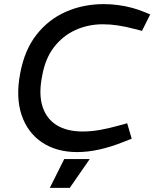

<svg xmlns="http://www.w3.org/2000/svg" viewBox="-20 -730 750 933"><path d="M355 9Q255 9 184.5 -38Q114 -85 85 -171Q56 -257 78 -373Q99 -487 157.5 -561.5Q216 -636 300.5 -673Q385 -710 484 -710Q518 -710 553 -705.5Q588 -701 621.5 -692Q655 -683 683 -671L710 -660L670 -580L631 -590Q589 -601 552.5 -606.5Q516 -612 480 -612Q408 -612 346.5 -584Q285 -556 242.5 -501Q200 -446 185 -362Q167 -273 186.5 -212.5Q206 -152 256 -121.5Q306 -91 382 -91Q422 -91 465 -98.5Q508 -106 554 -119L598 -131L620 -56L579 -40Q522 -17 465 -4Q408 9 355 9ZM222 183 292 43H416L319 183Z"/></svg>

Font: REM
Style: Italic
Weight: 400
Italic angle: -11°
Designer: Octavio Pardo
Foundry: Ashler Design
Version: Version 1.005;gftools[0.9.28]